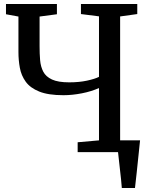

<svg xmlns="http://www.w3.org/2000/svg" viewBox="-20 -763 755 963"><path d="M476.5 -321.5Q439 -304.5 390.8 -295Q342.5 -285.5 298.5 -285.5Q222 -285.5 176.8 -303.8Q131.5 -322 109 -353.2Q86.5 -384.5 79.5 -423Q72.5 -461.5 72.5 -501.5V-680L10 -691.5V-743H265.5V-691.5L178.5 -680V-531Q178.5 -494 181.2 -461.2Q184 -428.5 197 -403.5Q210 -378.5 240.8 -364.2Q271.5 -350 327 -350Q377 -350 416.2 -358.5Q455.5 -367 476.5 -377.5V-681L386 -692.5V-743H668.5V-692.5L582.5 -680.5V-59H682.5Q679 -25.5 674.5 17.8Q670 61 665.5 104Q661 147 657 180H591Q588 139.5 581.8 88.5Q575.5 37.5 572 0H369.5V-49.5L476.5 -59Z"/></svg>

Font: Merriweather
Style: Regular
Weight: 400
Designer: Eben Sorkin
Foundry: Eben Sorkin
Version: Version 2.100; ttfautohint (v1.7.19-72a1) -l 8 -r 50 -G 200 